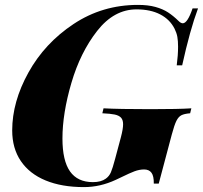

<svg xmlns="http://www.w3.org/2000/svg" viewBox="-20 -742 820 776"><path d="M407.7 -20Q421.4 -29.8 428.2 -45.7Q435.1 -61.5 445.3 -100.1L468.8 -188Q477.5 -221.2 477.5 -239.7Q477.5 -257.3 469.2 -266.4Q460.9 -275.4 443.6 -279.1Q426.3 -282.7 393.6 -284.2L398.4 -304.2Q461.4 -300.8 588.4 -300.8Q702.6 -300.8 753.4 -304.2L748.5 -284.2Q724.6 -282.2 712.9 -276.1Q701.2 -270 692.9 -253.4Q684.6 -236.8 674.3 -198.2L621.6 0H601.6Q602.1 -30.3 592.3 -43.7Q582.5 -57.1 562.5 -57.1Q543.5 -57.1 523.4 -49.6Q503.4 -42 473.6 -27.3Q456.1 -18.6 447.8 -15.1Q384.8 14.2 319.3 14.2Q229.5 14.2 164.3 -12.7Q99.1 -39.6 64.2 -91.1Q29.3 -142.6 29.3 -214.8Q29.3 -330.6 95 -449Q160.6 -567.4 277.1 -644.8Q393.6 -722.2 537.6 -722.2Q578.6 -722.2 608.4 -713.9Q638.2 -705.6 659.2 -691.9Q680.2 -678.2 701.7 -657.2Q710.9 -647.9 718.8 -647.9Q737.8 -647.9 758.3 -708H780.3Q747.6 -620.1 716.3 -478H694.3Q699.7 -518.6 699.7 -553.2Q699.7 -576.7 696.8 -593Q693.8 -609.4 685.5 -626Q666.5 -663.6 627.4 -683.8Q588.4 -704.1 531.7 -704.1Q440.9 -704.1 372.8 -617.2Q304.7 -530.3 268.6 -407Q232.4 -283.7 232.4 -182.1Q232.4 -92.8 262.9 -49.3Q293.5 -5.9 355.5 -5.9Q388.7 -5.9 407.7 -20Z"/></svg>

Font: TypoPRO Playfair Display
Style: Italic
Weight: 900
Italic angle: -14°
Designer: Claus Eggers Sørensen
Foundry: Claus Eggers Sørensen
Version: Version 1.004;PS 001.004;hotconv 1.0.70;makeotf.lib2.5.58329